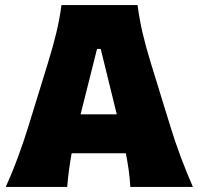

<svg xmlns="http://www.w3.org/2000/svg" viewBox="-20 -733 778 753"><path d="M2.5 0Q28.5 -57 51.8 -120.5Q75 -184 92.5 -241L168 -486Q188.5 -552.5 201.2 -605.8Q214 -659 221 -713H519.5Q527 -656.5 539.2 -603.8Q551.5 -551 571.5 -486L647 -241Q665 -181.5 688.2 -119.2Q711.5 -57 736.5 0H491Q489.5 -32.5 484.8 -65.8Q480 -99 473.5 -132H261Q249 -65.5 243.5 0ZM360.5 -541 296 -284.5H438L375 -541Z"/></svg>

Font: Commissioner Flair ExtraBold
Style: Regular
Weight: 800
Designer: Kostas Bartsokas
Foundry: Kostas Bartsokas
Version: Version 1.000; ttfautohint (v1.8.3)